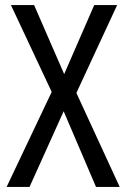

<svg xmlns="http://www.w3.org/2000/svg" viewBox="-20 -734 496 754"><path d="M450 0 280 -369 440 -714H350L232 -443L114 -714H23L183 -373L6 0H96L230 -297L357 0Z"/></svg>

Font: Noto Sans Lao UI Cond
Style: Regular
Weight: 400
Width: 3
Designer: Monotype Design Team
Foundry: Monotype Imaging Inc.
Version: Version 2.000